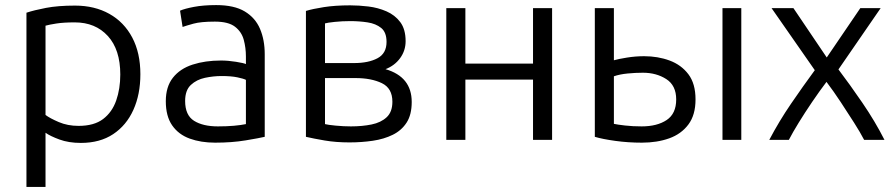

<svg xmlns="http://www.w3.org/2000/svg" viewBox="-20 -550 3524 755"><path d="M84 185V-500Q114 -510 161 -519Q208 -528 275 -528Q352 -528 410 -495.5Q468 -463 500 -402.5Q532 -342 532 -258Q532 -179 504.5 -118Q477 -57 425 -22.5Q373 12 298 12Q250 12 213.5 -1.5Q177 -15 159 -28V185ZM289 -55Q350 -55 385.5 -82Q421 -109 437 -155Q453 -201 453 -257Q453 -355 404 -408.5Q355 -462 274 -462Q230 -462 201.5 -457.5Q173 -453 159 -449V-98Q176 -85 211 -70Q246 -55 289 -55Z M826 11Q770 11 726 -5Q682 -21 657 -57Q632 -93 632 -152Q632 -209 660 -244.5Q688 -280 737.5 -296Q787 -312 849 -312Q877 -312 908 -307Q939 -302 947 -298V-328Q947 -362 938.5 -393.5Q930 -425 904 -445Q878 -465 825 -465Q770 -465 741 -457Q712 -449 698 -444L688 -508Q706 -516 743 -523Q780 -530 830 -530Q901 -530 942.5 -505Q984 -480 1002.5 -436.5Q1021 -393 1021 -337V-12Q1000 -7 946 2Q892 11 826 11ZM837 -53Q872 -53 900 -55.5Q928 -58 947 -62V-236Q937 -241 913 -246Q889 -251 851 -251Q819 -251 786 -244Q753 -237 730.5 -216Q708 -195 708 -153Q708 -97 743 -75Q778 -53 837 -53Z M1354 10Q1301 10 1257 2.5Q1213 -5 1183 -12V-507Q1209 -515 1253.5 -522Q1298 -529 1357 -529Q1391 -529 1428.5 -524.5Q1466 -520 1499.5 -505.5Q1533 -491 1554 -463Q1575 -435 1575 -388Q1575 -351 1553.5 -321.5Q1532 -292 1496 -278Q1599 -248 1599 -149Q1599 -99 1579 -68Q1559 -37 1524.5 -20Q1490 -3 1446 3.5Q1402 10 1354 10ZM1258 -302H1372Q1429 -302 1464.5 -321Q1500 -340 1500 -385Q1500 -423 1479 -440Q1458 -457 1425.5 -462Q1393 -467 1357 -467Q1326 -467 1297 -464Q1268 -461 1258 -458ZM1360 -53Q1404 -53 1441 -60.5Q1478 -68 1500.5 -89Q1523 -110 1523 -150Q1523 -203 1481.5 -223Q1440 -243 1378 -243H1258V-62Q1269 -59 1300 -56Q1331 -53 1360 -53Z M1735 0V-518H1810V-300H2076V-518H2151V0H2076V-237H1810V0Z M2504 11Q2450 11 2399.5 4Q2349 -3 2319 -12V-518H2394V-313Q2411 -318 2445 -323.5Q2479 -329 2513 -329Q2567 -329 2613 -312Q2659 -295 2687 -258Q2715 -221 2715 -159Q2715 -98 2687 -60.5Q2659 -23 2611.5 -6Q2564 11 2504 11ZM2821 0V-518H2895V0ZM2503 -53Q2564 -53 2601.5 -78Q2639 -103 2639 -159Q2639 -214 2600 -239Q2561 -264 2508 -264Q2479 -264 2448 -261Q2417 -258 2394 -250V-63Q2407 -60 2437.5 -56.5Q2468 -53 2503 -53Z M3005 0Q3044 -74 3090.5 -142Q3137 -210 3184 -274L3014 -518H3100L3231 -324L3363 -518H3443L3277 -277Q3321 -219 3371 -146Q3421 -73 3458 0H3378Q3363 -29 3338.5 -67.5Q3314 -106 3286 -148.5Q3258 -191 3230 -228Q3202 -191 3173.5 -149Q3145 -107 3121 -68Q3097 -29 3082 0Z"/></svg>

Font: Ubuntu Sans
Style: Regular
Weight: 400
Designer: Dalton Maag Ltd
Foundry: Dalton Maag Ltd
Version: Version 1.006; ttfautohint (v1.8.4.7-5d5b)